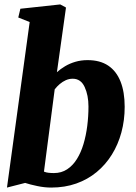

<svg xmlns="http://www.w3.org/2000/svg" viewBox="-20 -837 614 867"><path d="M237 -511Q253 -525.5 274 -538Q295 -550.5 320.5 -558Q346 -565.5 375.5 -565.5Q431.5 -565.5 468.5 -540.8Q505.5 -516 524.2 -469Q543 -422 543 -354.5Q543 -294 528.2 -239.2Q513.5 -184.5 485.2 -139Q457 -93.5 416.5 -60Q376 -26.5 324.2 -8.2Q272.5 10 211 10Q181 10 148.8 3.2Q116.5 -3.5 93.5 -11L11.5 10L114 -737.5L62.5 -758L72 -797.5L252 -817L278 -803ZM178.5 -62Q188 -58 199.2 -56.8Q210.5 -55.5 223.5 -55.5Q257.5 -55.5 283.2 -72.5Q309 -89.5 327.2 -118.8Q345.5 -148 357 -186.5Q368.5 -225 374 -268.5Q379.5 -312 379.5 -356Q379.5 -407 362.2 -444.2Q345 -481.5 308.5 -481.5Q292 -481.5 277 -474.8Q262 -468 249.5 -457.2Q237 -446.5 227 -433.5Z"/></svg>

Font: Merriweather 24pt Black
Style: Italic
Weight: 900
Italic angle: -7.8°
Designer: Eben Sorkin
Foundry: Eben Sorkin
Version: Version 2.101